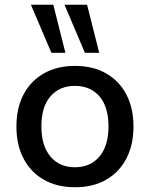

<svg xmlns="http://www.w3.org/2000/svg" viewBox="-20 -778 630 807"><path d="M295 9Q220 9 164.5 -22.5Q109 -54 79 -111.5Q49 -169 49 -246Q49 -324 79 -381Q109 -438 164.5 -469.5Q220 -501 295 -501Q371 -501 426 -469.5Q481 -438 511 -381Q541 -324 541 -246Q541 -169 511 -111.5Q481 -54 426 -22.5Q371 9 295 9ZM295 -75Q360 -75 398 -120Q436 -165 436 -247Q436 -329 398 -373Q360 -417 295 -417Q230 -417 192 -373Q154 -329 154 -247Q154 -165 192 -120Q230 -75 295 -75ZM337 -556 251 -758H346L397 -556ZM196 -556 110 -758H204L255 -556Z"/></svg>

Font: NunitoSans_10ptSemiBold
Style: Regular
Weight: 600
Designer: Vernon Adams
Foundry: Vernon Adams
Version: Version 3.101;gftools[0.9.27]